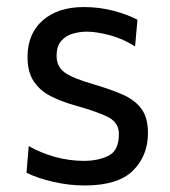

<svg xmlns="http://www.w3.org/2000/svg" viewBox="-20 -528 495 558"><path d="M226 11Q179.5 11 133.8 0.2Q88 -10.5 57 -26L63.5 -103.5Q97.5 -84 139.2 -72.2Q181 -60.5 224 -60.5Q265.5 -60.5 295.5 -75.5Q325.5 -90.5 325.5 -138.5Q325.5 -170 297.5 -185.8Q269.5 -201.5 197 -222Q157.5 -233 126.5 -249Q95.5 -265 77.8 -292Q60 -319 60 -362.5Q60 -430 104.2 -468.8Q148.5 -507.5 223.5 -507.5Q270 -507.5 311.5 -496.2Q353 -485 379.5 -470.5L372.5 -393Q336.5 -416 298 -426Q259.5 -436 232.5 -436Q212 -436 191.8 -430.2Q171.5 -424.5 158 -409.2Q144.5 -394 144.5 -365.5Q144.5 -335 167 -318Q189.5 -301 252 -283Q301.5 -268.5 336.8 -253Q372 -237.5 391 -211.8Q410 -186 410 -141Q410 -76 366.8 -32.5Q323.5 11 226 11Z"/></svg>

Font: Heraclito
Style: Regular
Weight: 400
Designer: Kostas Bartsokas (font) & Cristiano Sobral (main changes)
Foundry: Kostas Bartsokas (font) & Cristiano Sobral (main changes)
Version: Version 1.00;July 8, 2020;FontCreator 13.0.0.2655 64-bit